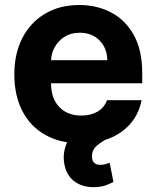

<svg xmlns="http://www.w3.org/2000/svg" viewBox="-20 -573 638 782"><path d="M308.9 10.7Q225.1 10.7 164.4 -23.6Q103.7 -57.9 71 -120.9Q38.4 -183.9 38.4 -270.2Q38.4 -354.4 71 -418Q103.7 -481.5 163.2 -517Q222.7 -552.6 302.9 -552.6Q375 -552.6 433.1 -522Q491.1 -491.5 525.2 -429.9Q559.3 -368.3 559.3 -275.6V-234H187.9V-233.7Q187.9 -172.6 221.2 -137.4Q254.6 -102.3 311.4 -102.3Q349.4 -102.3 377 -118.3Q404.5 -134.2 415.8 -164.8H556.8Q540.5 -83.5 475.3 -36.4Q410.2 10.7 308.9 10.7ZM187.9 -327.8H416.9Q416.5 -376.4 385.7 -408Q354.8 -439.6 305.4 -439.6Q255 -439.6 222.7 -407Q190.3 -374.3 187.9 -327.8ZM361.2 189.3Q313.9 189.3 282.1 165Q250.4 140.6 242.2 95.5Q233.7 52.2 252.3 8.9Q271 -34.4 317.8 -55.4L430.4 -14.6Q397 1.1 375.7 19.2Q354.4 37.3 354.8 62.9Q354 98.4 389.2 98.4Q401.3 98.4 410.3 95.3Q419.4 92.3 426.5 89.8L442.1 168Q429 175.4 408.7 182.4Q388.5 189.3 361.2 189.3Z"/></svg>

Font: Inter Zeller
Style: Bold
Weight: 700
Designer: Rasmus Andersson; Joe Bland
Foundry: zeller
Version: Version 3.015;git-dec3a8cb1